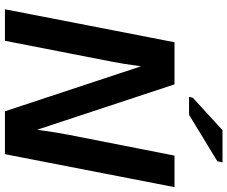

<svg xmlns="http://www.w3.org/2000/svg" viewBox="-92 -831 923 779"><g transform="rotate(90 369.5 -441.5)"><path d="M230.5 -435.5 145.5 0H17.6L151.4 -688H322.3L506.3 -130.9Q513.7 -181.2 517.8 -207.3Q522 -233.4 526.4 -255.9L611.3 -688H739.3L605.5 0H431.6L249 -552.2Q243.7 -512.7 239 -483.4Q234.4 -454.1 230.5 -435.5ZM634.3 -861.8 445.8 -747.1H373L376.5 -762.2L508.3 -882.8H638.7Z"/></g></svg>

Font: Arimo
Style: Bold Italic
Weight: 700
Italic angle: -12°
Designer: Steve Matteson
Foundry: Monotype Imaging Inc.
Version: Version 1.33